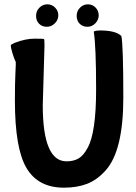

<svg xmlns="http://www.w3.org/2000/svg" viewBox="-20 -836 631 889"><path d="M235 -801Q250 -786 250 -765Q250 -744 234 -728Q218 -712 196.5 -712Q175 -712 161 -726Q147 -740 147 -762.5Q147 -785 162.5 -800.5Q178 -816 199 -816Q220 -816 235 -801ZM422.5 -801Q437 -786 437 -765Q437 -744 421.5 -728Q406 -712 384.5 -712Q363 -712 349 -726Q335 -740 335 -762.5Q335 -785 350.5 -800.5Q366 -816 387 -816Q408 -816 422.5 -801ZM186 -624 178 -349Q178 -89 288 -89Q321 -89 344 -102.5Q367 -116 386 -152Q425 -222 425 -422.5Q425 -623 414 -690Q425 -695 442 -695Q517 -695 542 -669Q551 -624 551 -384Q551 -139 470 -48Q430 -3 383.5 15Q337 33 276 33Q157 33 103 -57.5Q49 -148 49 -370Q49 -454 51.5 -501Q54 -548 53 -549Q47 -560 38.5 -587Q30 -614 30 -626Q30 -630 49 -638Q98 -657 140 -657Q182 -657 184 -655Q186 -653 186 -624Z"/></svg>

Font: Bubblegum Sans
Style: Regular
Weight: 400
Designer: Angel Koziupa and Alejandro Paul
Foundry: Angel Koziupa and Alejandro Paul
Version: Version 1.001